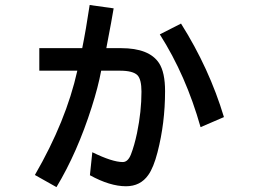

<svg xmlns="http://www.w3.org/2000/svg" viewBox="-20 -702 1040 782"><path d="M140.1 -505.9H314.9Q330.1 -580.6 345.2 -681.6L442.9 -668Q435.5 -622.6 416 -521.5L413.1 -505.9H473.1Q587.9 -505.9 627.9 -444.8Q652.3 -407.2 652.3 -330.6Q652.3 -200.7 621.6 -82Q605.5 -19.5 584 10.7Q551.8 56.6 493.2 56.6Q427.7 56.6 346.2 11.7L356 -82Q437.5 -42 480 -42Q501 -42 513.2 -72.8Q527.3 -108.9 538.1 -160.2Q556.2 -248 556.2 -328.6Q556.2 -378.4 540 -395.5Q521.5 -414.1 468.3 -414.1H392.1Q379.4 -346.2 353.5 -265.6Q294.9 -81.1 210 60.1L122.1 10.7Q249.5 -209.5 294.9 -414.1H140.1ZM796.9 -184.1Q737.3 -395 630.9 -562L717.3 -606Q832.5 -423.3 892.1 -225.1Z"/></svg>

Font: BIZ UDGothic
Style: Bold
Weight: 700
Monospace: yes
Designer: TypeBank Co., Ltd.
Foundry: Morisawa Inc.
Version: Version 1.05